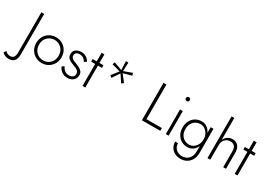

<svg xmlns="http://www.w3.org/2000/svg" viewBox="-107 -1831 4340 3112"><g transform="rotate(30 2062.5 -275.0)"><path d="M-91 126Q-77 143 -53.5 155.5Q-30 168 0 168Q41 168 63.5 141Q86 114 86 50V-700H139V60Q139 142 103.5 181Q68 220 -2 220Q-29 220 -53 211Q-77 202 -95 190Q-113 178 -120 168Z M262 -230Q262 -300 293 -354Q324 -408 377.5 -439Q431 -470 498 -470Q565 -470 618.5 -439Q672 -408 703 -354Q734 -300 734 -230Q734 -161 703 -106.5Q672 -52 618.5 -21Q565 10 498 10Q431 10 377.5 -21Q324 -52 293 -106.5Q262 -161 262 -230ZM315 -230Q315 -174 339 -131Q363 -88 404.5 -63.5Q446 -39 498 -39Q550 -39 591.5 -63.5Q633 -88 657 -131Q681 -174 681 -230Q681 -286 657 -329Q633 -372 591.5 -396.5Q550 -421 498 -421Q446 -421 404.5 -396.5Q363 -372 339 -329Q315 -286 315 -230Z M851 -131Q866 -93 898 -65.5Q930 -38 984 -38Q1025 -38 1051 -59.5Q1077 -81 1077 -119Q1077 -147 1061 -165.5Q1045 -184 1019 -196.5Q993 -209 963 -219Q931 -230 900.5 -245.5Q870 -261 851 -286Q832 -311 832 -353Q832 -392 851.5 -417.5Q871 -443 902.5 -456Q934 -469 970 -469Q1028 -469 1068.5 -441Q1109 -413 1127 -375L1084 -349Q1068 -379 1039 -401Q1010 -423 964 -423Q930 -423 906.5 -406Q883 -389 883 -356Q883 -328 898 -311Q913 -294 937.5 -283Q962 -272 991 -262Q1028 -248 1059.5 -231Q1091 -214 1110.5 -189Q1130 -164 1130 -125Q1130 -65 1088.5 -27.5Q1047 10 981 10Q933 10 898 -7Q863 -24 840.5 -51Q818 -78 809 -107Z M1185 -460H1260V-620H1312V-460H1387V-411H1312V0H1260V-411H1185Z M1601 -348 1563 -376 1664 -504 1507 -548 1521 -593 1675 -537 1669 -700H1715L1709 -537L1863 -593L1877 -548L1720 -504L1821 -376L1783 -348L1692 -484Z M2372 -700H2427V-52H2716V0H2372Z M2809 -668Q2809 -683 2819.5 -694Q2830 -705 2846 -705Q2862 -705 2872.5 -694Q2883 -683 2883 -668Q2883 -653 2872.5 -642Q2862 -631 2846 -631Q2830 -631 2819.5 -642Q2809 -653 2809 -668ZM2820 -460H2872V0H2820Z M3012 30H3065Q3065 73 3085 107Q3105 141 3141.5 161Q3178 181 3226 181Q3268 181 3307 160.5Q3346 140 3370 98Q3394 56 3394 -10V-108Q3371 -54 3327 -22Q3283 10 3223 10Q3162 10 3111.5 -19Q3061 -48 3031 -102Q3001 -156 3001 -230Q3001 -304 3031 -358Q3061 -412 3111.5 -441Q3162 -470 3223 -470Q3283 -470 3327 -438Q3371 -406 3394 -352V-460H3446V-10Q3446 69 3415 122.5Q3384 176 3334 203Q3284 230 3226 230Q3163 230 3114.5 205Q3066 180 3039 134.5Q3012 89 3012 30ZM3054 -230Q3054 -170 3077.5 -127.5Q3101 -85 3141.5 -62Q3182 -39 3230 -39Q3273 -39 3310.5 -64Q3348 -89 3371 -132.5Q3394 -176 3394 -232Q3394 -285 3371 -328Q3348 -371 3310.5 -396Q3273 -421 3230 -421Q3182 -421 3141.5 -398.5Q3101 -376 3077.5 -333Q3054 -290 3054 -230Z M3894 -296Q3894 -355 3868 -388Q3842 -421 3786 -421Q3747 -421 3716.5 -402Q3686 -383 3668.5 -351Q3651 -319 3651 -280V0H3599V-780H3651V-369Q3671 -415 3709.5 -442.5Q3748 -470 3798 -470Q3869 -470 3907.5 -426Q3946 -382 3946 -302V0H3894Z M4034 -460H4109V-620H4161V-460H4236V-411H4161V0H4109V-411H4034Z"/></g></svg>

Font: Jost* Light
Style: Regular
Weight: 300
Version: Version 3.7